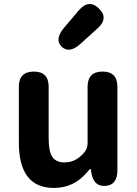

<svg xmlns="http://www.w3.org/2000/svg" viewBox="-20 -913 677 947"><path d="M246 14Q73 14 73 -210V-485Q73 -560 147 -560Q220 -560 220 -485V-229Q220 -165 238.5 -138.5Q257 -112 298 -112Q332 -112 357.5 -128Q383 -144 397 -163Q412 -182 412 -206V-485Q412 -560 486 -560Q559 -560 559 -485V-73Q559 0 500 4Q440 8 430 -65L429 -72Q428 -80 426 -80Q424 -80 411 -65Q345 14 246 14ZM376 -696Q321 -647 284 -683Q248 -718 295 -775L368 -861Q418 -920 468 -871Q518 -823 460 -772Z"/></svg>

Font: Resource Han Rounded KR
Style: Bold
Weight: 700
Designer: Cyano Hao (round all glyphs); Ryoko NISHIZUKA 西塚涼子 (kana, bopomofo & ideographs); Paul D. Hunt (Latin, Greek & Cyrillic)
Foundry: Cyano Hao
Version: 0.990